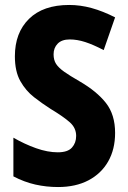

<svg xmlns="http://www.w3.org/2000/svg" viewBox="-20 -744 515 774"><path d="M444 -208Q444 -142 416 -93Q388 -44 336.5 -17Q285 10 214 10Q167 10 122.5 0Q78 -10 34 -33V-189Q79 -163 125.5 -146.5Q172 -130 213 -130Q253 -130 270 -149Q287 -168 287 -196Q287 -228 262 -250.5Q237 -273 184 -305Q151 -326 117.5 -352Q84 -378 62 -417Q40 -456 40 -517Q40 -612 97 -668Q154 -724 259 -724Q304 -724 349.5 -711.5Q395 -699 444 -674L398 -542Q356 -564 323.5 -574.5Q291 -585 261 -585Q229 -585 212.5 -568Q196 -551 196 -525Q196 -502 206 -486.5Q216 -471 238.5 -455Q261 -439 301 -416Q370 -376 407 -329Q444 -282 444 -208Z"/></svg>

Font: Noto Sans Telugu Condensed ExtraBold
Style: Regular
Weight: 800
Width: 3
Designer: Jelle Bosma - Monotype Design Team
Foundry: Monotype Imaging Inc.
Version: Version 2.005; ttfautohint (v1.8.4.7-5d5b)